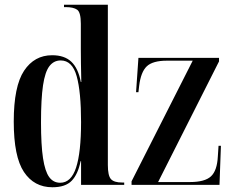

<svg xmlns="http://www.w3.org/2000/svg" viewBox="-20 -780 980 810"><path d="M201 10Q124 10 81 -54.5Q38 -119 38 -267Q38 -416 81.5 -481.5Q125 -547 200 -547Q252 -547 281 -519.5Q310 -492 321 -434H323Q322 -479 321.5 -511Q321 -543 321 -572V-680Q321 -728 305.5 -739Q290 -750 257 -750H250V-760H435V-84Q435 -39 448 -24.5Q461 -10 495 -10H504V0H322V-100H320Q309 -45 282.5 -17.5Q256 10 201 10ZM234 -9Q280 -9 301 -73Q322 -137 322 -265Q322 -392 303.5 -458.5Q285 -525 236 -525Q207 -525 188.5 -501Q170 -477 161.5 -420Q153 -363 153 -264Q153 -168 161.5 -112.5Q170 -57 187.5 -33Q205 -9 234 -9ZM535 0V-15L793 -524H684Q624 -524 599 -500Q574 -476 567 -417L564 -391H554L564 -536H904V-521L647 -12H782Q844 -12 870 -36Q896 -60 899 -120L902 -165H912L906 0Z"/></svg>

Font: Noto Serif Display ExtraCondensed SemiBold
Style: Regular
Weight: 600
Width: 2
Designer: Monotype Design Team
Foundry: Monotype Imaging Inc.
Version: Version 2.009